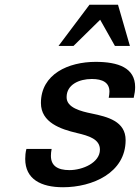

<svg xmlns="http://www.w3.org/2000/svg" viewBox="-20 -773 588 807"><path d="M526 -580 476 -753H356L226 -580H289L401 -690L463 -580ZM91 -147C87 -132 86 -117 86 -105C86 -20 152 14 245 14C368 14 508 -46 508 -184C508 -263 433 -282 365 -296C321 -305 259 -320 260 -365C260 -417 312 -441 366 -441C411 -441 440 -426 440 -388C440 -381 439 -372 437 -362H542C546 -379 548 -394 548 -407C548 -488 477 -513 382 -513C268 -513 152 -462 152 -340C152 -258 235 -230 303 -214C354 -202 400 -188 400 -144C400 -89 327 -58 272 -58C221 -58 194 -77 194 -118C194 -127 195 -136 197 -147Z"/></svg>

Font: Perun Medium Italic
Style: Regular
Weight: 500
Italic angle: -12°
Foundry: Copyright (c) Stefan Peev, Context Ltd, 2016
Version: Version 1.026